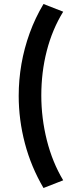

<svg xmlns="http://www.w3.org/2000/svg" viewBox="-20 -825 390 960"><path d="M197.5 115Q135.5 9.5 104.5 -108.2Q73.5 -226 73.5 -346Q73.5 -426 87.2 -505Q101 -584 128.5 -659.8Q156 -735.5 197.5 -805L296 -766.5Q269 -723 248.2 -673.5Q227.5 -624 213.8 -570.5Q200 -517 193.2 -460.8Q186.5 -404.5 186.5 -348Q186.5 -234.5 214.2 -124Q242 -13.5 296 76.5Z"/></svg>

Font: Geologica EX Med
Style: Regular
Weight: 500
Designer: Sindre Bremnes, Frode Helland
Foundry: Monokrom Skriftforlag AS
Version: Version 1.010;gftools[0.9.28]